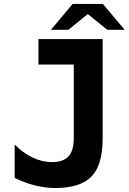

<svg xmlns="http://www.w3.org/2000/svg" viewBox="-20 -924 642 958"><path d="M234.4 -775.4 342.3 -904.3H493.2L602.1 -775.4H515.1L418 -854L321.3 -775.4ZM436.5 -43.5Q409.2 -14.6 363 -0.2Q316.9 14.2 255.9 14.2Q230.5 14.2 207.8 11.2Q185.1 8.3 155.3 1.5Q105.5 -11.2 53.2 -36.1V-203.1Q93.3 -161.6 141.6 -138.4Q189.9 -115.2 239.3 -115.2Q295.4 -115.2 321.8 -143.8Q348.1 -172.4 348.1 -233.9V-602.1H171.9V-729H492.2V-233.9Q492.2 -100.6 436.5 -43.5Z"/></svg>

Font: Hack
Style: Bold
Weight: 700
Monospace: yes
Designer: Christopher Simpkins
Foundry: Christopher Simpkins
Version: Version 2.017